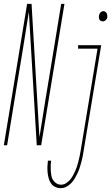

<svg xmlns="http://www.w3.org/2000/svg" viewBox="-54 -755 578 998"><path d="M-34 0 87 -735H110L151 -42Q167 -142 183 -241.5Q199 -341 216 -441L264 -735H281L160 0H137L96 -693Q80 -593 64 -493.5Q48 -394 31 -294L-17 0ZM481 -644Q475 -644 470 -646.5Q465 -649 462.5 -654Q460 -659 460 -665Q460 -671 461 -676Q462 -684 468.5 -690.5Q475 -697 483 -697Q488 -697 493 -694Q498 -691 500.5 -686Q503 -681 503.5 -675Q504 -669 504 -664Q502 -656 495.5 -650Q489 -644 481 -644ZM262 223Q247 223 233 216.5Q219 210 211 198Q203 186 199 171.5Q195 157 193.5 142Q192 127 192.5 111.5Q193 96 195 80H212Q210 93 209.5 106.5Q209 120 210 133Q211 146 213 158.5Q215 171 222 181.5Q229 192 240 198.5Q251 205 264 205Q277 205 289 197.5Q301 190 310 179.5Q319 169 325.5 157Q332 145 337.5 132.5Q343 120 347 107.5Q351 95 354 82Q357 69 360 56Q363 43 365 30L453 -502H352V-520H472L380 33Q378 48 375 62Q372 76 368 90.5Q364 105 359.5 119Q355 133 348.5 146.5Q342 160 334 173.5Q326 187 315 198Q304 209 290.5 216Q277 223 262 223Z"/></svg>

Font: Iosevka Thin
Style: Italic
Weight: 100
Italic angle: -9°
Monospace: yes
Designer: Belleve Invis
Foundry: Belleve Invis
Version: Version 32.5.0; ttfautohint (v1.8.4)